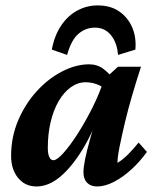

<svg xmlns="http://www.w3.org/2000/svg" viewBox="-20 -672 566 700"><path d="M113.3 7.8Q71.3 7.8 45.9 -23.4Q20.5 -54.7 20.5 -103.5Q20.5 -172.9 46.4 -233.4Q72.3 -293.9 114.3 -339.8Q156.2 -385.7 206.5 -411.6Q256.8 -437.5 304.7 -437.5Q335 -437.5 356.9 -420.9Q378.9 -404.3 401.4 -375L367.2 -343.8Q351.6 -358.4 332 -365.2Q312.5 -372.1 292 -372.1Q263.7 -372.1 238.3 -354Q212.9 -335.9 193.8 -303.2Q174.8 -270.5 164.6 -227.1Q154.3 -183.6 154.3 -132.8Q154.3 -111.3 159.7 -99.6Q165 -87.9 174.8 -87.9Q187.5 -87.9 210.9 -113.8Q234.4 -139.6 262.7 -183.6Q291 -227.5 317.4 -280.3Q343.8 -333 360.4 -385.7L376 -397.5L410.2 -428.7H494.1Q478.5 -380.9 462.9 -328.1Q447.3 -275.4 435.5 -225.6Q423.8 -175.8 416 -137.2Q408.2 -98.6 408.2 -78.1Q427.7 -89.8 446.8 -108.9Q465.8 -127.9 485.4 -152.3L515.6 -118.2Q491.2 -84 460 -55.2Q428.7 -26.4 396 -9.3Q363.3 7.8 334 7.8Q310.5 7.8 297.4 -5.9Q284.2 -19.5 284.2 -44.9Q284.2 -60.5 290 -90.3Q295.9 -120.1 309.1 -167.5Q322.3 -214.8 342.8 -283.2H351.6Q321.3 -193.4 281.7 -128.4Q242.2 -63.5 199.7 -27.8Q157.2 7.8 113.3 7.8ZM224.6 -471.7 168.9 -491.2Q178.7 -543 203.1 -579.1Q227.5 -615.2 262.2 -633.8Q296.9 -652.3 335.9 -652.3Q382.8 -652.3 414.6 -630.4Q446.3 -608.4 461.9 -572.3Q477.5 -536.1 473.6 -491.2L410.2 -471.7Q407.2 -515.6 384.8 -543.5Q362.3 -571.3 326.2 -571.3Q293 -571.3 266.6 -549.3Q240.2 -527.3 224.6 -471.7Z"/></svg>

Font: Crimson Pro ExtraLight
Style: Bold Italic
Weight: 700
Italic angle: -12°
Version: Version 1.002